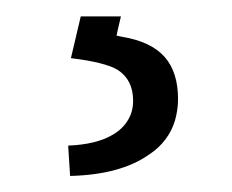

<svg xmlns="http://www.w3.org/2000/svg" viewBox="-20 -13 288 238"><path d="M129.9 7.3H80.1L67.9 59.1C96.2 62.5 115.7 67.4 126 73.7C138.7 82 145 94.7 145 111.8C145 120.6 143.1 128.4 138.7 135.7C134.3 143.1 128.4 148.9 120.1 153.8C106.4 162.1 87.9 166.5 64.5 167.5L66.9 205.1C108.4 204.1 141.1 195.3 164.6 178.7C172.9 173.3 179.7 167 185.1 159.7C190.4 152.8 194.3 145 196.8 136.7C199.2 128.4 200.7 119.6 200.7 109.9C200.7 87.9 195.3 70.3 184.1 57.6C172.9 44.9 155.3 36.6 131.8 32.7L124.5 31.2L126 23.9Z"/></svg>

Font: Shabnam FD Light
Style: Regular
Weight: 300
Foundry: DejaVu fonts team - Redesigned by Saber Rastikerdar - Based on Vazir font
Version: Version 5.00;October 20, 2019;FontCreator 12.0.0.2547 64-bit